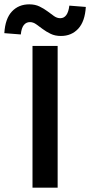

<svg xmlns="http://www.w3.org/2000/svg" viewBox="-67 -866 416 886"><path d="M83 0V-654H199V0ZM214 -700Q187 -700 166.5 -710Q146 -720 130 -732Q114 -744 100 -754Q86 -764 71 -764Q54 -764 43 -750.5Q32 -737 29 -707L-47 -713Q-43 -780 -12 -813Q19 -846 68 -846Q95 -846 115.5 -836Q136 -826 152 -814Q168 -802 182 -792Q196 -782 211 -782Q246 -782 253 -840L329 -834Q325 -767 294 -733.5Q263 -700 214 -700Z"/></svg>

Font: CV Source Sans Light
Style: Bold
Weight: 600
Designer: Paul D. Hunt
Foundry: Adobe Systems Incorporated
Version: Version 3.001